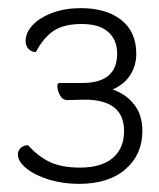

<svg xmlns="http://www.w3.org/2000/svg" viewBox="-20 -730 391 472"><path d="M330 -408Q330 -350 288.5 -314Q247 -278 174 -278Q135 -278 100.5 -288.5Q66 -299 45 -316Q24 -333 24 -350Q24 -360 31 -366.5Q38 -373 49 -373Q73 -346 102 -332Q131 -318 177 -318Q229 -318 257 -341.5Q285 -365 285 -408Q285 -485 188 -485L145 -484Q134 -484 127.5 -495.5Q121 -507 121 -519Q121 -526 127 -526H182Q268 -526 268 -598Q268 -632 246 -651.5Q224 -671 181 -671Q138 -671 113 -655Q88 -639 68 -602Q58 -602 50.5 -609.5Q43 -617 43 -629Q43 -650 60.5 -668.5Q78 -687 109 -698.5Q140 -710 179 -710Q241 -710 278 -681Q315 -652 315 -598Q315 -569 300.5 -546Q286 -523 257 -510Q289 -499 309.5 -473.5Q330 -448 330 -408Z"/></svg>

Font: Krub Light
Style: Regular
Weight: 300
Designer: Ekaluck Peanpanawate
Foundry: Cadson Demak Co.,Ltd.
Version: Version 1.000; ttfautohint (v1.6)